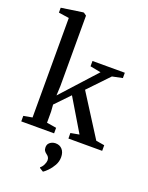

<svg xmlns="http://www.w3.org/2000/svg" viewBox="-193 -914 982 1272"><g transform="rotate(20 298.5 -278.0)"><path d="M26.5 0V-39L88 -50V-751.5L14.5 -762.5V-797L163 -819H170.5L190 -805V-309.5L187 -241.5L408.5 -485.5L333 -500V-537.5H561V-500L489 -485L352 -341.5L537.5 -49.5L597 -39.5V0H359L358.5 -39L419 -50L283 -277.5L186.5 -177L190 -128V-50L258 -39V0ZM356 133Q356 164 340.8 191Q325.5 218 306.5 237.2Q287.5 256.5 276 263.5H274.5L248.5 247.5L248 242.5Q261.5 232.5 270 214.2Q278.5 196 278.5 183.5Q278.5 169.5 272.8 161Q267 152.5 257 145.5Q248.5 139.5 242.2 130.5Q236 121.5 236 106.5Q236 89 244.8 78.5Q253.5 68 266 63.2Q278.5 58.5 289 58.5H291.5Q320.5 58.5 338.2 78.5Q356 98.5 356 133Z"/></g></svg>

Font: Merriweather 60pt
Style: Regular
Weight: 400
Version: Version 2.100